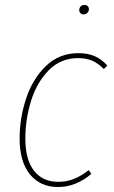

<svg xmlns="http://www.w3.org/2000/svg" viewBox="-20 -743 459 773"><path d="M412 -479 398 -465Q377 -487 352.5 -498Q328 -509 295 -509Q224 -509 176 -460Q128 -411 105 -336.5Q82 -262 82 -185Q82 -100 117 -55.5Q152 -11 214 -11Q249 -11 278.5 -23Q308 -35 337 -58L348 -43Q285 10 214 10Q142 10 100.5 -41Q59 -92 59 -185Q59 -267 85 -346Q111 -425 164.5 -477Q218 -529 296 -529Q333 -529 361 -517Q389 -505 412 -479ZM299 -702Q299 -711 304.5 -717Q310 -723 320 -723Q328 -723 333 -718.5Q338 -714 338 -706Q338 -698 332 -691.5Q326 -685 316 -685Q309 -685 304 -690Q299 -695 299 -702Z"/></svg>

Font: Fira Sans Condensed Thin
Style: Italic
Weight: 250
Width: 3
Italic angle: -8°
Designer: Carrois Corporate & Edenspiekermann AG
Foundry: Carrois Corporate GbR & Edenspiekermann AG
Version: Version 4.203